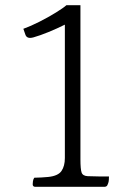

<svg xmlns="http://www.w3.org/2000/svg" viewBox="-20 -800 490 740"><path d="M70 -689Q98 -699 132.5 -716.5Q167 -734 196 -752Q225 -770 236 -780H290V-186Q290 -148 294.5 -135Q299 -122 318 -121Q341 -120 359.5 -120Q378 -120 390 -120Q397 -120 400 -120Q400 -115 399.5 -107Q399 -99 397 -94Q394 -84 390 -82Q386 -80 384 -80H116Q106 -80 106 -90Q106 -94 107 -101.5Q108 -109 112 -115Q120 -115 139.5 -116Q159 -117 166 -118Q204 -122 217 -141Q230 -160 230 -191V-705Q200 -690 167 -676.5Q134 -663 109 -656Q84 -649 78 -666Z"/></svg>

Font: Gowun Batang
Style: Regular
Weight: 400
Designer: Yanghee Ryu
Foundry: Yanghee Ryu
Version: Version 2.000